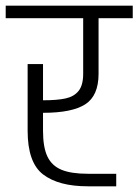

<svg xmlns="http://www.w3.org/2000/svg" viewBox="-30 -654 486 674"><path d="M121 -258V-195Q121 -137 136.5 -104.5Q152 -72 186 -58Q220 -44 278 -44H378V0H278Q176 0 121.5 -41.5Q67 -83 67 -195V-429H121V-302H122Q171 -302 200.5 -308.5Q230 -315 246 -335Q262 -355 262 -395V-590H-10V-634H436V-590H316V-395Q316 -318 269.5 -288Q223 -258 122 -258Z"/></svg>

Font: Biryani UltraLight
Style: Regular
Weight: 250
Designer: Dan Reynolds and Mathieu Réguer
Foundry: Dan Reynolds and Mathieu Réguer
Version: Version 1.003; ttfautohint (v1.1) -l 5 -r 5 -G 72 -x 0 -D la